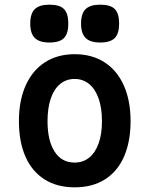

<svg xmlns="http://www.w3.org/2000/svg" viewBox="-20 -792 640 822"><path d="M61 -273Q61 -362 90.2 -426.8Q119.5 -491.5 173.2 -525.8Q227 -560 300 -560Q373 -560 426.8 -525.8Q480.5 -491.5 509.8 -426.8Q539 -362 539 -273Q539 -186.5 511.5 -122.8Q484 -59 430.2 -24.5Q376.5 10 300 10Q223.5 10 169.8 -24.5Q116 -59 88.5 -122.5Q61 -186 61 -273ZM416.5 -273Q416.5 -328.5 402.5 -369.2Q388.5 -410 362 -432Q335.5 -454 299.5 -454Q263.5 -454 237.2 -432.2Q211 -410.5 197.2 -369.8Q183.5 -329 183.5 -273Q183.5 -190 213.8 -143Q244 -96 299 -96Q336 -96 362.2 -117.5Q388.5 -139 402.5 -178.8Q416.5 -218.5 416.5 -273ZM109.5 -691Q109.5 -734 129 -753Q148.5 -772 191.5 -772Q235.5 -772 254 -753.2Q272.5 -734.5 272.5 -691Q272.5 -648 253.8 -629Q235 -610 191.5 -610Q149 -610 129.2 -629.2Q109.5 -648.5 109.5 -691ZM327 -691Q327 -734 346.5 -753Q366 -772 409 -772Q453 -772 471.5 -753.2Q490 -734.5 490 -691Q490 -648 471.2 -629Q452.5 -610 409 -610Q366.5 -610 346.8 -629.2Q327 -648.5 327 -691Z"/></svg>

Font: JuliaMono
Style: Bold
Weight: 700
Monospace: yes
Designer: cormullion
Foundry: corm
Version: Version 0.055; ttfautohint (v1.8.4)